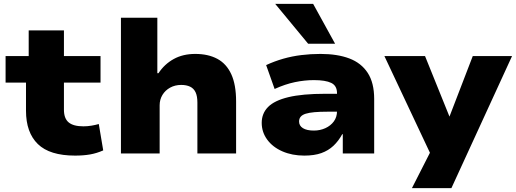

<svg xmlns="http://www.w3.org/2000/svg" viewBox="-20 -797 2679 997"><path d="M370 11Q238 11 176.5 -49Q115 -109 115 -222V-368H9V-506H129V-639H312V-506H502V-368H312V-227Q312 -182 336.5 -161.5Q361 -141 413 -141Q434 -141 455 -144.5Q476 -148 493 -153L516 -16Q482 -1 447.5 5Q413 11 370 11Z M608 0V-705H797V-417H803Q834 -464 882 -490.5Q930 -517 994 -517Q1061 -517 1108.5 -491.5Q1156 -466 1181 -411.5Q1206 -357 1206 -270V0H1005V-264Q1005 -298 995.5 -318Q986 -338 967 -347Q948 -356 921 -356Q889 -356 863.5 -342Q838 -328 823.5 -304Q809 -280 809 -250V0Z M1560 11Q1497 11 1446.5 -11Q1396 -33 1367.5 -72Q1339 -111 1339 -159Q1339 -208 1372 -241.5Q1405 -275 1477.5 -292.5Q1550 -310 1669 -310H1754V-217H1680Q1641 -217 1613 -214.5Q1585 -212 1567.5 -206.5Q1550 -201 1541.5 -191Q1533 -181 1533 -166Q1533 -144 1553 -131.5Q1573 -119 1610 -119Q1642 -119 1669.5 -131.5Q1697 -144 1713.5 -166.5Q1730 -189 1730 -220V-313Q1730 -352 1700 -366.5Q1670 -381 1610 -381Q1562 -381 1511.5 -370.5Q1461 -360 1406 -335L1362 -459Q1405 -479 1450.5 -492Q1496 -505 1544.5 -511Q1593 -517 1644 -517Q1732 -517 1794 -493.5Q1856 -470 1889.5 -418.5Q1923 -367 1923 -283V0H1760V-100H1757Q1738 -65 1711.5 -40Q1685 -15 1648.5 -2Q1612 11 1560 11ZM1580 -570 1409 -777H1606L1720 -570Z M2119 180 2235 -48V44L1976 -506H2187L2315 -189H2313L2435 -506H2639L2324 180Z"/></svg>

Font: Nunito Sans 7pt SemiExpanded Black
Style: Regular
Weight: 900
Width: 6
Designer: Vernon Adams
Foundry: Vernon Adams
Version: Version 3.101;gftools[0.9.27]